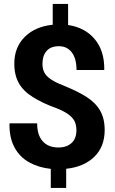

<svg xmlns="http://www.w3.org/2000/svg" viewBox="-20 -844 581 969"><path d="M314 7.8V104.5H236.3V8.3Q174.8 1.5 127.9 -24.4Q80.1 -50.8 53.5 -99.4Q26.9 -147.9 27.8 -219.2L28.8 -221.7H167.5Q167.5 -178.7 181.6 -151.4Q195.8 -124.5 219.5 -112.1Q243.2 -99.6 273.9 -99.6Q304.2 -99.6 324.2 -110.4Q365.7 -131.8 365.7 -187Q365.7 -212.4 356 -232.9Q336.9 -270 265.1 -297.9Q192.4 -324.2 146 -354Q98.6 -383.3 75.4 -423.8Q52.2 -464.4 52.2 -522.9Q52.2 -605 104.7 -657.5Q157.2 -710 246.1 -719.2V-824.2H323.7V-717.8Q409.2 -705.1 458.3 -646.2Q507.3 -587.4 506.3 -493.2L504.9 -490.7H366.2Q366.2 -548.3 342.3 -579.6Q318.4 -610.8 277.8 -610.8Q235.8 -610.8 215.1 -586.7Q194.3 -562.5 194.3 -522.5Q194.3 -496.6 203.6 -478.5Q220.7 -443.4 295.9 -414.1Q369.1 -384.8 415 -356Q461.9 -326.2 485.1 -286.1Q508.3 -246.1 508.3 -188Q508.3 -103.5 455.8 -52.5Q403.3 -1.5 314 7.8Z"/></svg>

Font: Hanuman
Style: Bold
Weight: 700
Designer: Danh Hong
Version: Version 8.002; ttfautohint (v1.8.3)